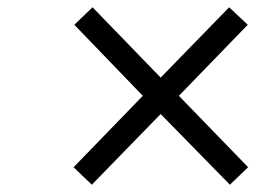

<svg xmlns="http://www.w3.org/2000/svg" viewBox="-20 -532 752 527"><path d="M234 -512 421 -319 609 -512 660 -464 471 -269 661 -73 611 -25 421 -219 232 -25 182 -73 372 -269 184 -464Z"/></svg>

Font: TitilliumText22L Rg
Style: Regular
Weight: 400
Designer: Campivisivi
Foundry: Campivisivi
Version: 1.000